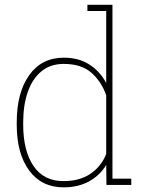

<svg xmlns="http://www.w3.org/2000/svg" viewBox="-20 -782 628 812"><path d="M249 10.3Q155.8 10.3 103.3 -61Q50.8 -132.3 50.8 -254.4V-264.6Q50.8 -390.1 103.5 -464.1Q156.2 -538.1 250 -538.1Q312.5 -538.1 357.4 -509.5Q402.3 -481 429.2 -431.2V-735.4H349.6V-761.7H455.6V-26.4H535.2V0H430.2L429.2 -84.5Q403.3 -41 357.4 -15.4Q311.5 10.3 249 10.3ZM248.5 -16.1Q317.4 -16.1 363 -47.4Q408.7 -78.6 429.2 -130.9V-378.4Q410.2 -435.1 367.7 -473.4Q325.2 -511.7 249.5 -511.7Q193.4 -511.7 155.3 -480.5Q117.2 -449.2 97.7 -393.6Q78.1 -337.9 78.1 -264.6V-254.4Q78.1 -145 121.3 -80.6Q164.6 -16.1 248.5 -16.1Z"/></svg>

Font: Roboto Slab Thin
Style: Regular
Weight: 100
Designer: Google
Version: Version 2.000; ttfautohint (v1.8.1.43-b0c9)